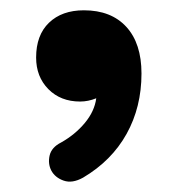

<svg xmlns="http://www.w3.org/2000/svg" viewBox="-20 -767 349 371"><path d="M142.1 -747.1Q194.8 -747.1 224.1 -715.1Q253.4 -683.1 253.4 -625Q253.4 -560.1 224.6 -508.3Q195.8 -456.5 140.6 -423.8Q119.6 -412.1 103 -418Q86.4 -423.8 79.1 -437.5Q72.3 -450.7 75.9 -466.6Q79.6 -482.4 98.1 -491.7Q125 -506.8 143.8 -529.3Q162.6 -551.8 166 -577.1Q150.4 -570.8 134.8 -570.8Q97.2 -570.8 73.5 -594.7Q49.8 -618.7 49.8 -655.8Q49.8 -699.2 74.7 -723.1Q99.6 -747.1 142.1 -747.1Z"/></svg>

Font: Mikhak-FD ExtraBold
Style: Regular
Weight: 800
Designer: Amin Abedi
Version: Version 3.2